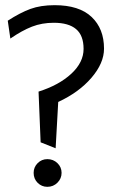

<svg xmlns="http://www.w3.org/2000/svg" viewBox="-20 -722 452 742"><path d="M10 -642 20 -573Q65 -604 103.5 -619Q142 -634 188 -634Q245 -634 274 -609.5Q303 -585 303 -533Q303 -481 255.5 -437Q208 -393 129 -368L137 -172L195 -149L205 -328Q285 -365 333.5 -421.5Q382 -478 382 -534Q382 -611 334 -656.5Q286 -702 191 -702Q137 -702 97.5 -687.5Q58 -673 10 -642ZM110 -54Q110 -31 125.5 -15.5Q141 0 163 0Q186 0 202 -16Q218 -32 218 -54Q218 -76 202 -91.5Q186 -107 163 -107Q141 -107 125.5 -91.5Q110 -76 110 -54Z"/></svg>

Font: Catamaran
Style: Regular
Weight: 400
Designer: Pria Ravichandran
Version: Version 1.000;PS 001.000;hotconv 1.0.70;makeotf.lib2.5.58329